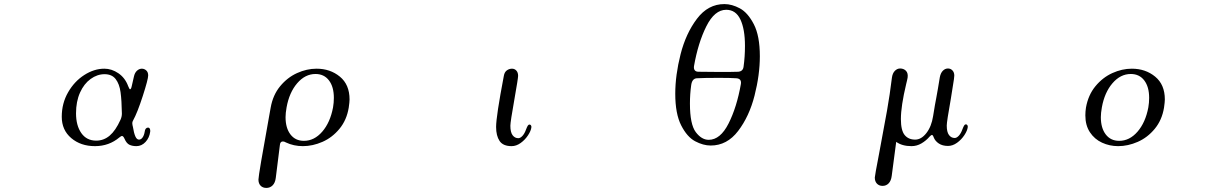

<svg xmlns="http://www.w3.org/2000/svg" viewBox="-20 -717 6040 942"><path d="M492 -380Q528 -380 561 -357.5Q594 -335 609 -294Q615 -279 618 -279Q623 -279 626 -293Q627 -299 637 -341Q641 -360 652 -370Q663 -380 676 -380Q688 -380 697.5 -371.5Q707 -363 707 -347Q707 -328 680.5 -246Q654 -164 633 -126Q629 -119 629 -113Q629 -108 630 -103.5Q631 -99 632 -95Q637 -64 644 -48Q651 -32 662 -32Q672 -32 679.5 -42.5Q687 -53 690 -71Q691 -81 695.5 -86Q700 -91 706 -91Q712 -91 715 -85.5Q718 -80 717 -71Q713 -41 694 -20.5Q675 0 649 0Q630 0 615.5 -6.5Q601 -13 591 -36Q585 -50 578 -50Q575 -50 566 -43Q515 0 446 0Q376 0 329.5 -39.5Q283 -79 283 -144Q283 -210 314 -264Q345 -318 393.5 -349Q442 -380 492 -380ZM452 -27Q489 -27 518 -51.5Q547 -76 571 -129Q578 -144 578 -160Q577 -224 571.5 -264.5Q566 -305 547.5 -329Q529 -353 493 -353Q457 -353 424.5 -329.5Q392 -306 372.5 -262.5Q353 -219 353 -161Q353 -101 379 -64Q405 -27 452 -27Z M1301 -150 1308 -189Q1319 -251 1354.5 -294Q1390 -337 1437.5 -358.5Q1485 -380 1533 -380Q1600 -380 1647.5 -341Q1695 -302 1695 -229Q1695 -217 1691 -189Q1681 -128 1645.5 -85Q1610 -42 1562 -21Q1514 0 1466 0Q1421 0 1383 -18Q1375 -23 1368 -23Q1354 -23 1353 -4L1333 156Q1330 180 1317.5 192.5Q1305 205 1287 205Q1269 205 1258.5 194Q1248 183 1248 164Q1248 142 1301 -150ZM1381 -142Q1381 -89 1405 -57.5Q1429 -26 1471 -26Q1522 -26 1561 -71Q1600 -116 1614 -190Q1618 -213 1618 -237Q1618 -291 1594 -322.5Q1570 -354 1528 -354Q1477 -354 1438 -308.5Q1399 -263 1386 -190Q1381 -162 1381 -142Z M2414 -94Q2414 -146 2452 -345Q2455 -363 2466.5 -371.5Q2478 -380 2492 -380Q2505 -380 2513.5 -370.5Q2522 -361 2522 -345Q2522 -333 2504 -231Q2484 -119 2484 -100Q2484 -68 2495 -53.5Q2506 -39 2523 -39Q2533 -39 2543.5 -50.5Q2554 -62 2561 -82Q2566 -95 2569.5 -100.5Q2573 -106 2578 -106Q2582 -106 2585 -102Q2588 -98 2587 -92Q2585 -75 2570.5 -53Q2556 -31 2534.5 -15.5Q2513 0 2490 0Q2448 0 2431 -25.5Q2414 -51 2414 -94Z M3534 -697Q3571 -697 3610 -676Q3649 -655 3678.5 -598Q3708 -541 3708 -441Q3708 -350 3682 -248Q3656 -146 3601.5 -74.5Q3547 -3 3467 -3Q3430 -3 3390.5 -24Q3351 -45 3322 -102Q3293 -159 3293 -257Q3293 -348 3319 -450.5Q3345 -553 3399.5 -625Q3454 -697 3534 -697ZM3407 -365 3508 -364H3555Q3586 -364 3602 -365Q3625 -367 3628 -389Q3635 -438 3635 -492Q3635 -574 3612.5 -621.5Q3590 -669 3543 -669Q3486 -669 3445.5 -588Q3405 -507 3385 -393Q3383 -380 3388.5 -372.5Q3394 -365 3407 -365ZM3457 -31Q3514 -31 3554.5 -111Q3595 -191 3615 -305Q3617 -318 3611.5 -325Q3606 -332 3593 -333Q3564 -335 3508 -335Q3434 -335 3398 -333Q3375 -331 3371 -298Q3365 -255 3365 -209Q3365 -107 3393.5 -69Q3422 -31 3457 -31Z M4293 37Q4318 -95 4332 -174.5Q4346 -254 4356 -336Q4359 -358 4370.5 -369.5Q4382 -381 4396 -381Q4414 -381 4425 -369.5Q4436 -358 4433 -336Q4432 -329 4430 -321.5Q4428 -314 4426 -305Q4400 -196 4400 -133Q4400 -77 4418.5 -54.5Q4437 -32 4470 -32Q4500 -32 4525 -64Q4550 -96 4558 -147Q4563 -179 4567 -201.5Q4571 -224 4574 -239Q4577 -257 4581.5 -281Q4586 -305 4591 -338Q4595 -359 4606 -370Q4617 -381 4631 -381Q4644 -381 4653 -371.5Q4662 -362 4662 -346Q4662 -336 4655 -295Q4648 -254 4645 -232Q4625 -120 4625 -101Q4625 -69 4636 -54.5Q4647 -40 4664 -40Q4674 -40 4684.5 -51.5Q4695 -63 4702 -83Q4707 -96 4710.5 -101.5Q4714 -107 4719 -107Q4723 -107 4726 -103Q4729 -99 4728 -93Q4726 -76 4711.5 -54Q4697 -32 4675.5 -16.5Q4654 -1 4631 -1Q4604 -1 4586 -13Q4568 -25 4561 -43Q4557 -55 4552 -55Q4549 -55 4541 -47Q4524 -27 4501 -13.5Q4478 0 4452 0Q4406 0 4377 -21L4355 146Q4352 170 4340 182.5Q4328 195 4310 195Q4293 195 4282.5 184Q4272 173 4272 154Q4272 146 4293 37Z M5305 -151Q5305 -170 5308 -189Q5319 -251 5354.5 -294Q5390 -337 5437.5 -358.5Q5485 -380 5533 -380Q5600 -380 5647.5 -341Q5695 -302 5695 -229Q5695 -217 5691 -189Q5681 -128 5645.5 -85Q5610 -42 5562 -21Q5514 0 5466 0Q5424 0 5387 -17Q5350 -34 5327.5 -68Q5305 -102 5305 -151ZM5614 -190Q5618 -213 5618 -237Q5618 -291 5594 -322.5Q5570 -354 5528 -354Q5477 -354 5438 -308.5Q5399 -263 5386 -190Q5381 -162 5381 -142Q5381 -89 5405 -57.5Q5429 -26 5471 -26Q5522 -26 5561 -71Q5600 -116 5614 -190Z"/></svg>

Font: Hina Mincho
Style: Regular
Weight: 400
Designer: satsuyako
Foundry: satsuyako
Version: Version 1.100